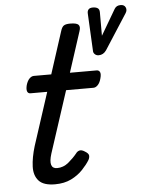

<svg xmlns="http://www.w3.org/2000/svg" viewBox="-56 -841 684 902"><g transform="rotate(-5 286.0 -390.0)"><path d="M167 16Q113 16 90.5 -9Q68 -34 69.5 -76Q71 -118 87 -171L168 -420H89Q78 -420 74 -430Q70 -440 75 -460Q81 -480 91 -490Q101 -500 112 -500H194L258 -698Q264 -718 273.5 -724Q283 -730 303 -730Q334 -730 342.5 -720.5Q351 -711 344 -691L282 -500H408Q419 -500 423.5 -490.5Q428 -481 422 -460Q417 -441 407 -430.5Q397 -420 386 -420H257L162 -129Q151 -94 156.5 -76.5Q162 -59 183 -59Q213 -59 237 -79Q261 -99 278 -120Q284 -129 294.5 -132Q305 -135 320 -125Q337 -115 338 -105Q339 -95 333 -84Q321 -64 298.5 -40Q276 -16 243.5 0Q211 16 167 16ZM547 -796Q564 -796 570 -783Q576 -770 567 -756L460 -590Q453 -580 444 -575Q435 -570 424 -570Q414 -570 407 -576Q400 -582 399 -590L390 -769Q389 -781 395 -788.5Q401 -796 416 -796Q430 -796 438.5 -790.5Q447 -785 447 -771V-660L518 -781Q523 -789 530 -792.5Q537 -796 547 -796Z"/></g></svg>

Font: Playwrite MX
Style: Regular
Weight: 400
Designer: Veronika Burian, José Scaglione
Foundry: TypeTogether
Version: Version 1.002